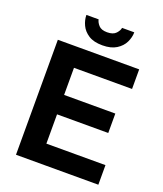

<svg xmlns="http://www.w3.org/2000/svg" viewBox="-157 -975 916 1078"><g transform="rotate(20 301.5 -436.5)"><path d="M313 -743Q261 -743 230 -763Q199 -783 185 -813Q171 -843 171 -873H244Q247 -856 262.5 -838.5Q278 -821 313 -821Q349 -821 365.5 -839Q382 -857 384 -873H457Q457 -843 442.5 -813Q428 -783 396 -763Q364 -743 313 -743ZM68 0V-687H554V-570H207V-408H513V-292H207V-117H560V0Z"/></g></svg>

Font: Archivo SemiCondensed
Style: Bold
Weight: 680
Width: 4
Designer: Hector Gatti
Foundry: Omnibus-Type
Version: Version 2.001; ttfautohint (v1.8.3)